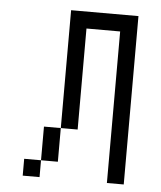

<svg xmlns="http://www.w3.org/2000/svg" viewBox="-48 -667 596 710"><g transform="rotate(5 250.0 -312.5)"><path d="M125 -62.5H62.5V0H125ZM125 -62.5H187.5Q187.5 -62.5 187.5 -187.5H125Q125 -187.5 125 -62.5ZM375 -562.5V0H437.5Q437.5 0 437.5 -625H187.5V-187.5H250Q250 -187.5 250 -562.5Z"/></g></svg>

Font: Unifont
Style: Regular
Weight: 500
Version: Version 15.1.04